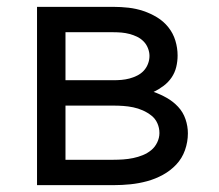

<svg xmlns="http://www.w3.org/2000/svg" viewBox="-20 -540 640 560"><path d="M88 0V-520H311Q333 -520 355 -517.5Q377 -515 398 -508Q419 -501 438 -489.5Q457 -478 471 -460.5Q485 -443 491.5 -421.5Q498 -400 498 -378Q498 -361 494 -344.5Q490 -328 480.5 -314Q471 -300 457 -289.5Q443 -279 428 -272Q448 -265 466.5 -254.5Q485 -244 499.5 -228.5Q514 -213 521 -192.5Q528 -172 528 -151Q528 -126 519.5 -102Q511 -78 494 -60Q477 -42 455 -30Q433 -18 409 -11.5Q385 -5 360.5 -2.5Q336 0 311 0ZM311 -306Q323 -306 334.5 -307Q346 -308 357.5 -311Q369 -314 380 -319.5Q391 -325 399 -333.5Q407 -342 411.5 -353.5Q416 -365 416 -377Q416 -388 411.5 -399.5Q407 -411 398.5 -419.5Q390 -428 379.5 -433Q369 -438 357.5 -441Q346 -444 334.5 -445Q323 -446 311 -446H171V-306ZM311 -74Q325 -74 339.5 -75Q354 -76 368.5 -79Q383 -82 396.5 -87.5Q410 -93 421 -102Q432 -111 438.5 -124.5Q445 -138 445 -152Q445 -152 445 -152Q445 -152 445 -152Q445 -167 439 -180.5Q433 -194 421.5 -203Q410 -212 396.5 -218Q383 -224 368.5 -227Q354 -230 339.5 -231Q325 -232 311 -232H171V-74Z"/></svg>

Font: Bmono
Style: Regular
Weight: 400
Monospace: yes
Designer: Belleve Invis
Foundry: Belleve Invis
Version: Version 11.2.2; ttfautohint (v1.8.2)